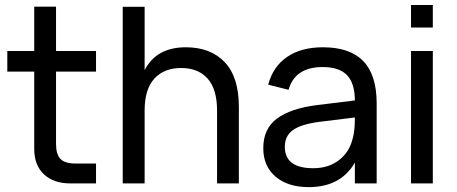

<svg xmlns="http://www.w3.org/2000/svg" viewBox="-20 -748 1865 783"><path d="M9.8 -456.1V-540H119.6V-720.7H208.5V-540H371.6V-456.1H208.5V-161.6Q208.5 -118.2 226.8 -99.6Q245.1 -81.1 288.1 -81.1H371.6V0H267.1Q198.2 0 158.9 -37.4Q119.6 -74.7 119.6 -140.1V-456.1Z M865.2 0V-296.9Q865.2 -384.3 826.7 -427.5Q788.1 -470.7 718.8 -470.7Q649.4 -470.7 609.6 -427.5Q569.8 -384.3 569.8 -296.9V0H480.5V-720.2H569.8V-461.9Q617.7 -555.2 737.8 -555.2Q838.9 -555.2 896.5 -494.4Q954.1 -433.6 954.1 -312V0Z M1296.9 -555.2Q1407.2 -555.2 1461.7 -498.5Q1516.1 -441.9 1516.1 -326.7V0H1427.2V-85Q1369.6 15.1 1238.8 15.1Q1153.8 15.1 1103.8 -27.6Q1053.7 -70.3 1053.7 -143.6Q1053.7 -223.1 1109.4 -264.4Q1165 -305.7 1271.5 -319.3L1427.2 -338.4Q1426.8 -409.2 1394.8 -441.9Q1362.8 -474.6 1295.9 -474.6Q1183.1 -474.6 1156.7 -381.8L1073.7 -402.8Q1093.3 -476.6 1150.9 -515.9Q1208.5 -555.2 1296.9 -555.2ZM1427.2 -269 1281.7 -251Q1207.5 -241.2 1174.6 -217.5Q1141.6 -193.8 1141.6 -149.4Q1141.6 -62 1257.3 -62Q1319.8 -62 1362.5 -95Q1405.3 -127.9 1418.5 -184.1Q1427.2 -212.4 1427.2 -267.6Z M1745.1 -635.7H1656.2V-727.5H1745.1ZM1745.1 0H1656.2V-540H1745.1Z"/></svg>

Font: Vela Sans Med
Style: Regular
Weight: 500
Designer: Principal design: Mikhail Sharanda - project Manrope.
Design modification: Ravid Balaliev
Foundry: Mikhail Sharanda
Version: Version 1.001